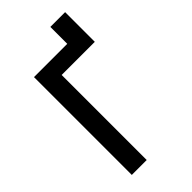

<svg xmlns="http://www.w3.org/2000/svg" viewBox="-260 -941 1020 1020"><g transform="rotate(-45 250.0 -431.0)"><path d="M88 0V-735H338V-862H449V-639H200V0Z"/></g></svg>

Font: Iosevka SS18
Style: Bold
Weight: 700
Monospace: yes
Designer: Belleve Invis
Foundry: Belleve Invis
Version: Version 25.1.1; ttfautohint (v1.8.4)